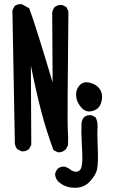

<svg xmlns="http://www.w3.org/2000/svg" viewBox="-20 -768 540 914"><path d="M321.3 125Q284.2 121.1 256.8 95.7Q244.1 82 242.2 62.5Q244.1 46.9 254.9 35.2Q268.6 23.4 290 25.4L309.6 35.2Q330.1 52.7 347.2 48.8Q364.3 44.9 368.2 25.4Q372.1 5.9 372.1 -14.2Q372.1 -34.2 369.1 -87.9Q366.2 -141.6 368.2 -182.6Q370.1 -198.2 379.9 -210Q393.6 -221.7 415 -219.7L434.6 -210Q446.3 -188.5 444.3 -161.1Q442.4 -133.8 445.3 -64Q448.2 5.9 442.4 36.1Q436.5 66.4 405.3 98.6Q374 130.9 321.3 125ZM254.9 -43 234.4 -53.7Q201.2 -143.6 176.8 -236.3Q152.3 -329.1 127 -456.1L128.9 -79.1L119.1 -59.6Q103.5 -44.9 82 -47.9L62.5 -57.6Q52.7 -69.3 50.8 -85L39.1 -718.8L48.8 -738.3Q62.5 -750 84 -748L119.1 -728.5Q148.4 -650.4 230.5 -376L228.5 -707Q230.5 -722.7 240.2 -734.4Q254.9 -746.1 276.4 -744.1L295.9 -734.4L305.7 -714.8Q299.8 -186.5 302.7 -150.4Q305.7 -114.3 303.7 -77.1L293.9 -57.6Q276.4 -41 254.9 -43ZM401.4 -237.3Q383.8 -239.3 371.1 -252Q358.4 -264.6 350.1 -281.7Q341.8 -298.8 342.3 -321.8Q342.8 -344.7 360.4 -363.3Q377.9 -381.8 408.7 -374Q439.5 -366.2 454.6 -344.7Q469.7 -323.2 464.8 -293Q460 -262.7 442.4 -250Q424.8 -237.3 401.4 -237.3Z"/></svg>

Font: NaikaiFont
Style: Regular
Weight: 400
Version: Version 1.67